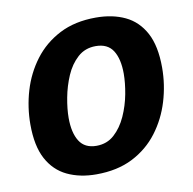

<svg xmlns="http://www.w3.org/2000/svg" viewBox="-67 -614 696 694"><g transform="rotate(-10 280.5 -266.5)"><path d="M328.5 -546.4Q389.4 -546.4 435.4 -524.6Q481.4 -502.8 507.4 -454.6Q533.3 -406.4 533.3 -326.9Q533.3 -264.1 515.1 -203.8Q496.9 -143.4 459.9 -94.5Q423 -45.6 366.5 -16.7Q310 12.1 232.6 12.1Q172.4 12.1 126.2 -9.9Q80.1 -31.9 54.3 -79.9Q28.6 -127.9 28.6 -206.4Q28.6 -269.4 46.4 -329.6Q64.3 -389.9 101.2 -438.9Q138.2 -488 194.7 -517.2Q251.2 -546.4 328.5 -546.4ZM309.9 -444.9Q270.9 -444.9 243.8 -420.4Q216.7 -395.9 200.5 -358.4Q184.3 -320.8 176.6 -279.8Q168.9 -238.8 168.9 -206Q168.9 -151.5 188.5 -120.5Q208 -89.4 251 -89.4Q289.6 -89.4 316.6 -113.9Q343.5 -138.3 360.6 -176.2Q377.6 -214.1 385.3 -255.2Q392.9 -296.2 392.9 -329.3Q392.9 -383.4 373.4 -414.1Q353.8 -444.9 309.9 -444.9Z"/></g></svg>

Font: Bitter Thin
Style: Italic
Weight: 100
Italic angle: -9°
Designer: Sol Matas, and Bitter project Authors
Foundry: Sol Matas
Version: Version 2.002